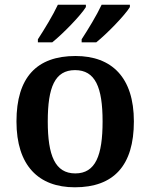

<svg xmlns="http://www.w3.org/2000/svg" viewBox="-20 -786 639 816"><path d="M327 -619V-606H389C434 -642 511 -721 532 -756V-766H412C391 -721 355 -662 327 -619ZM141 -619V-606H202C247 -642 324 -721 345 -756V-766H226C205 -721 169 -662 141 -619ZM298 10C463 10 549 -82 549 -270C549 -457 455 -548 301 -548C136 -548 50 -457 50 -270C50 -82 144 10 298 10ZM300 -49C214 -49 183 -125 183 -270C183 -415 213 -488 299 -488C385 -488 416 -415 416 -270C416 -125 386 -49 300 -49Z"/></svg>

Font: Noto Serif Yezidi SemiBold
Style: Regular
Weight: 600
Designer: Dalton Maag Ltd
Foundry: Dalton Maag Ltd
Version: Version 1.001